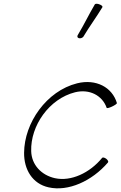

<svg xmlns="http://www.w3.org/2000/svg" viewBox="-20 -991 646 1028"><path d="M426 -794C458 -848 496 -899 528 -952C531 -956 525 -963 514 -967C503 -972 491 -972 488 -968C456 -914 430 -859 398 -806C392 -798 393 -790 401 -787C409 -784 420 -787 426 -794ZM606 -439C581 -524 494 -570 393 -545C229 -504 110 -333 109 -173C108 -83 154 -7 240 12C345 36 472 -21 558 -121C562 -125 558 -133 550 -140C541 -147 531 -150 527 -146C461 -65 360 -18 274 -37C202 -53 149 -108 147 -182C143 -318 243 -462 382 -497C459 -516 528 -480 551 -414C551 -410 564 -413 579 -420C594 -427 606 -435 606 -439Z"/></svg>

Font: Nupuram Thin Italic
Style: Regular
Weight: 100
Designer: Santhosh Thottingal (santhosh.thottingal@gmail.com)
Foundry: SMC
Version: Version 1.000